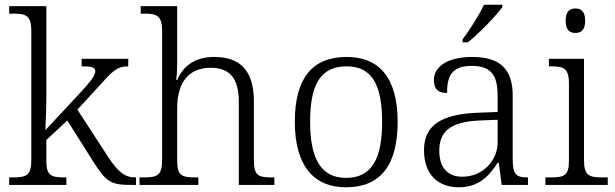

<svg xmlns="http://www.w3.org/2000/svg" viewBox="-20 -786 2613 816"><path d="M19 0H262V-32H256C199 -32 177 -38 177 -102V-191L266 -274L374 -103C433 -9 451 0 544 0H558V-32H554C510 -32 480 -57 439 -120L309 -320L398 -417C455 -480 474 -504 525 -504V-536H327V-504C367 -504 385 -501 385 -484C385 -468 374 -448 310 -380L173 -233C174 -259 177 -331 177 -374V-760H19V-728H37C89 -728 113 -721 113 -655V-105C113 -39 91 -32 33 -32H19Z M573 0H823V-32H812C755 -32 733 -38 733 -102V-326C733 -438 784 -498 875 -498C961 -498 995 -448 995 -352V0H1146V-32H1136C1079 -32 1059 -39 1059 -105V-355C1059 -488 999 -544 890 -544C805 -544 757 -502 733 -446H729C730 -451 733 -486 733 -514V-760H578V-728H593C645 -728 669 -721 669 -655V-105C669 -39 647 -32 589 -32H573Z M1450 10C1594 10 1670 -80 1670 -268C1670 -457 1590 -544 1454 -544C1308 -544 1233 -455 1233 -268C1233 -80 1315 10 1450 10ZM1451 -30C1342 -30 1298 -115 1298 -268C1298 -425 1341 -504 1453 -504C1560 -504 1604 -427 1604 -268C1604 -118 1564 -30 1451 -30Z M1946 -619V-606H1968C2015 -642 2090 -721 2115 -756V-766H2037C2016 -721 1975 -657 1946 -619ZM1930 10C2020 10 2062 -44 2095 -94H2100L2112 0H2224V-32H2220C2171 -32 2159 -48 2159 -112V-379C2159 -491 2107 -544 1987 -544C1881 -544 1824 -502 1824 -446C1824 -406 1843 -391 1880 -391C1880 -460 1898 -506 1985 -506C2081 -506 2095 -450 2095 -372V-310L2012 -307C1856 -301 1782 -254 1782 -148C1782 -40 1846 10 1930 10ZM1945 -35C1877 -35 1847 -80 1847 -145C1847 -224 1889 -269 2021 -274L2095 -277V-181C2095 -105 2033 -35 1945 -35Z M2426 -646C2449 -646 2467 -658 2467 -698C2467 -738 2449 -750 2426 -750C2402 -750 2384 -738 2384 -698C2384 -658 2402 -646 2426 -646ZM2298 0H2563V-32H2542C2484 -32 2462 -39 2462 -105V-536H2313V-504H2323C2374 -504 2398 -497 2398 -431V-102C2398 -38 2376 -32 2318 -32H2298Z"/></svg>

Font: Noto Serif Telugu Light
Style: Regular
Weight: 300
Designer: Jelle Bosma - Monotype Design Team
Foundry: Monotype Imaging Inc.
Version: Version 2.005